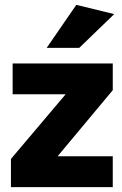

<svg xmlns="http://www.w3.org/2000/svg" viewBox="-20 -770 502 790"><path d="M25 0V-116L250 -382H32V-509H444V-399L217 -127H444V0ZM172 -573 294 -750 450 -712 306 -573Z"/></svg>

Font: Livvic
Style: Bold
Weight: 700
Designer: Jacques Le Bailly, Baron von Fonthausen
Version: Version 1.001; ttfautohint (v1.8.2)